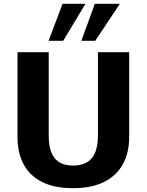

<svg xmlns="http://www.w3.org/2000/svg" viewBox="-20 -988 778 1018"><path d="M367.2 9.8Q269 9.8 203.5 -23Q138 -55.8 105.4 -116.6Q72.8 -177.4 72.8 -261.1V-711.1H238.3V-270.3Q238.3 -187.2 270.3 -148.7Q302.2 -110.2 367.2 -110.2Q433.3 -110.2 466.3 -149Q499.3 -187.8 499.3 -270.9V-711.1H664.8V-260.8Q664.8 -177.9 631.3 -117.2Q597.8 -56.4 531.5 -23.3Q465.2 9.8 367.2 9.8ZM411.5 -771.8 482.8 -967.9H615.7L485.1 -771.8ZM237.7 -771.8 311.6 -967.9H433L315.3 -771.8Z"/></svg>

Font: Comme
Style: Regular
Weight: 400
Designer: Vernon Adams
Foundry: Vernon Adams
Version: Version 1.000;gftools[0.9.27]